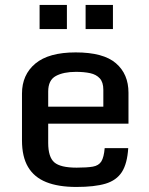

<svg xmlns="http://www.w3.org/2000/svg" viewBox="-20 -741 598 772"><path d="M68.4 -176.3V-364.7Q68.4 -440.4 122.1 -485.4Q175.8 -530.3 284.2 -530.3Q395.5 -530.3 446 -486.8Q496.6 -443.4 496.6 -368.2V-243.7H173.8V-166.5Q173.8 -109.4 198.5 -88.1Q223.1 -66.9 288.1 -66.9Q329.6 -66.9 353.3 -71Q377 -75.2 387.5 -92Q397.9 -108.9 400.9 -145.5H495.6Q491.7 -83 470 -49.3Q448.2 -15.6 404.1 -2.4Q359.9 10.7 287.1 10.7Q214.4 10.7 165.8 -8.8Q117.2 -28.3 92.8 -69.6Q68.4 -110.8 68.4 -176.3ZM395.5 -312V-379.9Q395.5 -410.2 381.3 -425.8Q367.2 -441.4 342.5 -446.8Q317.9 -452.1 285.2 -452.1Q235.4 -452.1 204.6 -435.5Q173.8 -418.9 173.8 -373V-312ZM324.2 -624V-721.2H434.1V-624ZM139.2 -624V-721.2H249V-624Z"/></svg>

Font: Monda Medium
Style: Regular
Weight: 500
Designer: Vernon Adams
Foundry: Vernon Adams
Version: Version 2.200